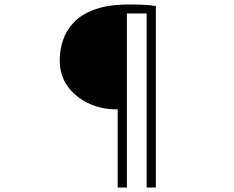

<svg xmlns="http://www.w3.org/2000/svg" viewBox="-20 -777 1040 855"><path d="M494 -290Q451 -290 408 -303.5Q365 -317 328 -344.5Q291 -372 268.5 -413Q246 -454 246 -510Q246 -553 260 -596.5Q274 -640 308 -676.5Q342 -713 402.5 -735Q463 -757 556 -757Q605 -757 631.5 -755Q658 -753 674 -750V58H633V-717H545V58H504V-290Z"/></svg>

Font: Noto Sans JP ExtraLight
Style: Regular
Weight: 250
Designer: Ryoko NISHIZUKA  (kana, bopomofo & ideographs); Paul D. Hunt (Latin, Greek & Cyrillic); Sandoll Communications , Soo-you
Foundry: Adobe
Version: Version 2.004-H2;hotconv 1.0.118;makeotfexe 2.5.65603